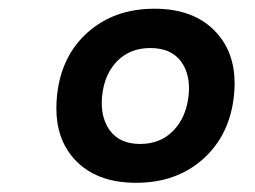

<svg xmlns="http://www.w3.org/2000/svg" viewBox="-20 -840 576 434"><path d="M287.6 -426.8Q196.8 -426.8 147.9 -480.5Q107.4 -525.4 107.4 -595.2Q107.4 -608.9 108.9 -624Q118.2 -713.4 178.2 -766.8Q238.3 -820.3 329.1 -820.3Q419.9 -820.3 468.8 -766.6Q510.3 -721.7 510.3 -651.4Q510.3 -638.2 508.8 -624Q499.5 -534.7 439.2 -480.7Q378.9 -426.8 287.6 -426.8ZM406.2 -623.5Q407.2 -632.3 407.2 -640.1Q407.2 -677.2 388.7 -701.7Q366.2 -731.4 319.8 -731.4Q273.9 -731.4 245.1 -702.1Q216.3 -672.9 210.9 -624Q210 -615.2 210 -607.4Q210 -570.3 228.5 -544.9Q251 -514.6 296.9 -514.6Q342.8 -514.6 371.8 -544.7Q400.9 -574.7 406.2 -623.5Z"/></svg>

Font: Oswald
Style: Bold
Weight: 700
Designer: Vernon Adams
Foundry: Vernon Adams
Version: 3.0; ttfautohint (v0.94.23-7a4d-dirty) -l 8 -r 50 -G 200 -x 